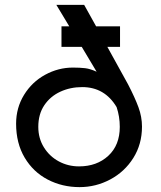

<svg xmlns="http://www.w3.org/2000/svg" viewBox="-20 -765 660 787"><path d="M562 -246Q562 -174 526.5 -117.5Q491 -61 432 -29.5Q373 2 306 2Q235 2 175.5 -29Q116 -60 81 -119Q46 -178 46 -258Q46 -323 78.5 -376Q111 -429 165 -458.5Q219 -488 279 -488Q308 -488 329 -485.5Q350 -483 376 -471L315 -573H232V-657H264L211 -745H325L374 -657H472V-573H420L505 -419Q533 -365 547.5 -325.5Q562 -286 562 -246ZM471 -245Q471 -287 458 -326Q409 -408 317 -408Q268 -408 227 -389Q186 -370 161.5 -333.5Q137 -297 137 -245Q137 -198 160 -161Q183 -124 221 -103.5Q259 -83 304 -83Q377 -83 424 -126.5Q471 -170 471 -245Z"/></svg>

Font: Arvo
Style: Regular
Weight: 400
Designer: Anton Koovit (Cyrillic Expansion: Cyreal)
Foundry: Anton Koovit, Yassin Baggar
Version: Version 3.000